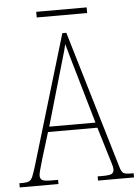

<svg xmlns="http://www.w3.org/2000/svg" viewBox="-60 -870 659 914"><g transform="rotate(-5 270.0 -413.0)"><path d="M-3 0V-20H15Q33 -20 43.5 -25Q54 -30 60.5 -45.5Q67 -61 77 -93L263 -714H282L477 -59Q484 -33 493.5 -26.5Q503 -20 531 -20H543V0H371V-20H396Q430 -20 439.5 -26.5Q449 -33 449 -48Q449 -58 441.5 -81.5Q434 -105 429 -122L390 -251H154L118 -134Q115 -122 109.5 -104.5Q104 -87 100 -71Q96 -55 96 -47Q96 -33 106 -26.5Q116 -20 150 -20H182V0ZM162 -276H383L319 -497Q304 -549 291.5 -591.5Q279 -634 272 -661Q267 -636 254 -593.5Q241 -551 230 -511ZM148 -799V-826H389V-799Z"/></g></svg>

Font: Noto Serif Lao Condensed Thin
Style: Regular
Weight: 100
Width: 3
Designer: Monotype Design Team
Foundry: Monotype Imaging Inc.
Version: Version 2.003; ttfautohint (v1.8.4.7-5d5b)